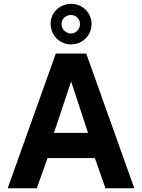

<svg xmlns="http://www.w3.org/2000/svg" viewBox="-20 -1010 762 1030"><path d="M279.5 -723H442.5L700.5 0H545.8L489 -162H235.2L177.2 0H21.2ZM452.2 -297.2 361.5 -573 269.5 -297.2ZM361.2 -771.8Q331 -771.8 305.8 -786.6Q280.5 -801.5 266 -827.1Q251.5 -852.6 251.5 -883.5Q251.5 -912.4 266.2 -936.7Q281 -961 306.2 -975.2Q331.5 -989.5 361.2 -989.5Q391.2 -989.5 416.6 -975.1Q441.9 -960.6 456.6 -935.8Q471.2 -911 471.2 -881.5Q471.2 -851.1 456.6 -826.1Q441.9 -801 416.6 -786.4Q391.2 -771.8 361.2 -771.8ZM360.2 -929.5Q339.9 -929.5 324.9 -915.6Q310 -901.6 310 -880.8Q310 -867.6 316.9 -856Q323.8 -844.4 335.5 -837.3Q347.2 -830.2 360.2 -830.2Q380.4 -830.2 394.7 -845.4Q409 -860.6 409 -880.8Q409 -901.6 395 -915.6Q381 -929.5 360.2 -929.5Z"/></svg>

Font: Public Sans VF
Style: Regular
Weight: 400
Designer: Pablo Impallari, Rodrigo Fuenzalida (Modified by Dan O. Williams and USWDS)
Version: Version 1.003